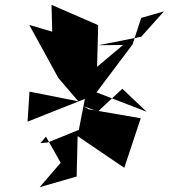

<svg xmlns="http://www.w3.org/2000/svg" viewBox="-20 -759 698 794"><path d="M348 -414 380 -428 386 -655 193 -739 196 -628 101 -656 221 -437 304 -340 102 -380 94 -256 331 -350 306 -222 178 -170 147 -167 170 -194 231 -86 144 15 297 -29 301 -196 494 -65 562 -270 347 -307 325 -320 385 -298 486 -392 586 -297 379 -377 528 -575 564 -685 658 -712 564 -607 387 -572 489 -573 333 -442Z"/></svg>

Font: Asimov Silicon
Style: Regular
Weight: 400
Designer: Google
Version: Version 2.000980; 2014